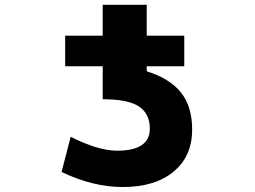

<svg xmlns="http://www.w3.org/2000/svg" viewBox="-20 -752 1040 784"><path d="M246.1 -481.4V-606.4H399.4V-732.4H579.1V-606.4H732.4V-481.4H579.1V-460.9Q672.9 -431.6 718.8 -374.5Q764.6 -317.4 764.6 -222.7Q764.6 -114.3 689 -51.3Q613.3 11.7 481.4 11.7Q359.4 11.7 231.4 -49.8L268.6 -193.4Q380.9 -136.7 458 -136.7Q591.8 -136.7 591.8 -226.6Q591.8 -287.1 547.9 -316.9Q503.9 -346.7 399.4 -346.7V-481.4Z"/></svg>

Font: Gen Shin Gothic Monospace Heavy
Style: Bold
Weight: 800
Designer: [Source Han Sans]
Ryoko NISHIZUKA  (kana & ideographs); Paul D. Hunt (Latin, Greek & Cyrillic); Wenlong ZHANG  (bopomofo
Version: Version 1.002.20150607